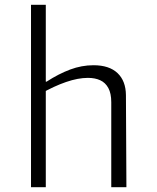

<svg xmlns="http://www.w3.org/2000/svg" viewBox="-20 -785 660 805"><path d="M172 0H110V-765H172V-438V-431ZM446.5 0V-356.5Q446.5 -393.5 434.2 -416Q422 -438.5 400.2 -448.5Q378.5 -458.5 348.5 -458.5Q307 -458.5 257 -441.2Q207 -424 151.5 -392.5V-442.5H175Q226 -475.5 274.2 -493.5Q322.5 -511.5 372 -511.5Q438 -511.5 472.8 -478.5Q507.5 -445.5 508 -386L510 0Z"/></svg>

Font: Monaspace Argon Var ExtraLight
Style: Regular
Weight: 200
Designer: Riley Cran and the Lettermatic Team
Version: Version 1.200 (Monaspace Argon Var)